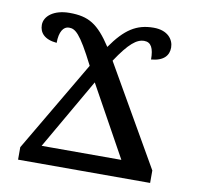

<svg xmlns="http://www.w3.org/2000/svg" viewBox="-66 -614 700 683"><g transform="rotate(10 283.5 -273.0)"><path d="M42 0H519V-45L312 -405C357 -473 384 -494 411 -494C436 -494 446 -473 446 -433C492 -437 509 -459 509 -487C509 -516 487 -546 436 -546C374 -546 333 -519 285 -450C236 -525 201 -546 132 -546C76 -546 42 -519 42 -487C42 -459 60 -437 105 -433C105 -473 119 -494 139 -494C161 -494 179 -484 235 -373L42 -45ZM116 -63 263 -318 404 -63Z"/></g></svg>

Font: Noto Serif Thai
Style: Regular
Weight: 400
Designer: Monotype Design Team
Foundry: Monotype Imaging Inc.
Version: Version 1.901